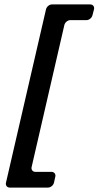

<svg xmlns="http://www.w3.org/2000/svg" viewBox="-20 -686 446 868"><path d="M298 -595H371C383 -595 395 -605 398 -617L405 -644C408 -656 400 -666 388 -666H215C203 -666 191 -656 188 -644L7 140C4 152 12 162 24 162H197C209 162 221 152 224 140L230 113C233 101 225 91 213 91H140C128 91 120 81 123 69L271 -573C274 -585 286 -595 298 -595Z"/></svg>

Font: DIN Rundschrift
Style: BreitKursiv
Weight: 400
Width: 7
Version: Version 1.027